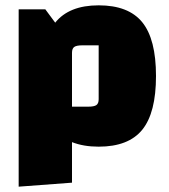

<svg xmlns="http://www.w3.org/2000/svg" viewBox="-20 -535 635 720"><path d="M565 -250Q565 -112 513.5 -48.5Q462 15 350 15Q293 15 250 -2V150L50 165V-500H150L187 -450Q239 -515 350 -515Q462 -515 513.5 -451.5Q565 -388 565 -250ZM350 -365H289Q267 -365 258.5 -359Q250 -353 250 -337V-135H311Q333 -135 341.5 -141Q350 -147 350 -163Z"/></svg>

Font: Changa ExtraBold
Style: Regular
Weight: 800
Designer: Eduardo Rodriguez Tunni
Foundry: Eduardo Rodriguez Tunni
Version: Version 2.002; ttfautohint (v1.5) -l 8 -r 50 -G 220 -x 14 -H